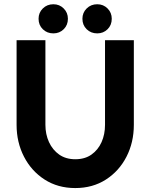

<svg xmlns="http://www.w3.org/2000/svg" viewBox="-20 -894 726 926"><path d="M343 13Q259 13 195.2 -28Q131.5 -69 95.8 -138.2Q60 -207.5 60 -292V-700H199V-292Q199 -246.5 216.2 -208.8Q233.5 -171 265.5 -148.5Q297.5 -126 343 -126Q389.5 -126 421.2 -148.5Q453 -171 469.8 -208.5Q486.5 -246 486.5 -292V-700H625.5V-292Q625.5 -207.5 590 -138.2Q554.5 -69 490.8 -28Q427 13 343 13ZM237.5 -733Q207 -733 186.5 -753Q166 -773 166 -803.5Q166 -833 186.5 -853.2Q207 -873.5 237.5 -873.5Q267 -873.5 287.2 -853.2Q307.5 -833 307.5 -803.5Q307.5 -773 287.2 -753Q267 -733 237.5 -733ZM449 -733Q418.5 -733 398 -753Q377.5 -773 377.5 -803.5Q377.5 -833 398 -853.2Q418.5 -873.5 449 -873.5Q478.5 -873.5 498.8 -853.2Q519 -833 519 -803.5Q519 -773 498.8 -753Q478.5 -733 449 -733Z"/></svg>

Font: Urbanist ExtraBold
Style: Regular
Weight: 800
Designer: Corey Hu
Foundry: Corey Hu
Version: Version 1.330; ttfautohint (v1.8.4.7-5d5b)